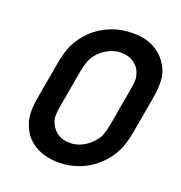

<svg xmlns="http://www.w3.org/2000/svg" viewBox="-138 -885 963 1019"><g transform="rotate(20 343.0 -376.0)"><path d="M302 14.5Q272 14.5 243.8 9Q215.5 3.5 191 -7.5Q166.5 -18.5 146 -35Q125.5 -51.5 110.5 -73Q82.5 -117.5 76.5 -162.5Q71 -207.5 82.5 -272L119 -479Q130.5 -544.5 151 -588.5Q172 -633.5 217.5 -679Q239.5 -700 265.5 -716.2Q291.5 -732.5 320.2 -743.8Q349 -755 379.2 -760.5Q409.5 -766 439.5 -765.5Q499.5 -767.5 549 -745.2Q598.5 -723 630 -679Q660.5 -636.5 665 -591Q667.5 -568.5 665.8 -540.5Q664 -512.5 658.5 -479L622 -272Q611 -208.5 589 -162Q567.5 -116 523 -73Q477.5 -29.5 420.8 -7.5Q364 14.5 302 14.5ZM417.5 -647Q382 -648 345.5 -628.5Q308.5 -609.5 284.5 -578Q270 -558.5 261.5 -535.5Q253 -512.5 247 -479L210.5 -272Q204 -237.5 204 -213.5Q204 -189.5 215.5 -168.5Q229 -138.5 257.8 -120.8Q286.5 -103 323 -104Q359 -103 394 -121Q430.5 -140 454 -170Q472.5 -190.5 479 -212Q486.5 -233.5 494 -272L530 -479Q533.5 -496.5 535 -510.2Q536.5 -524 537 -534Q537.5 -544 535.2 -554.8Q533 -565.5 529 -577Q523 -593.5 512 -606.5Q501 -619.5 486.5 -628.8Q472 -638 454.5 -642.8Q437 -647.5 417.5 -647Z"/></g></svg>

Font: Russisch Sans
Style: Bold Italic
Weight: 700
Italic angle: -10°
Designer: Michael Sharanda (font) & Cristiano Sobral (main changes)
Foundry: Michael Sharanda
Version: Version 2.00;September 8, 2020;FontCreator 13.0.0.2681 64-bi